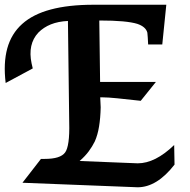

<svg xmlns="http://www.w3.org/2000/svg" viewBox="-20 -772 801 810"><path d="M74.7 -1 152.8 -101.6H167.5Q202.1 -101.6 223.4 -108.4Q244.6 -115.2 254.4 -128.4Q264.2 -141.1 268.8 -173.1Q273.4 -205.1 272 -255.9L266.6 -683.6Q225.6 -681.6 194.6 -669.2Q163.6 -656.7 141.6 -634.3Q96.2 -585.4 113.3 -504.4L118.2 -483.4L3.9 -421.9Q-6.3 -505.9 10.7 -567.9Q27.8 -629.9 73.5 -670.9Q119.1 -711.9 194.1 -731.9Q269 -752 374.5 -752H681.6L664.6 -584.5H605Q604 -603 603.3 -614.7Q602.5 -626.5 601.6 -634.3Q595.2 -659.2 559.1 -671.4Q537.1 -678.2 497.6 -681.9Q458 -685.5 400.4 -685.5H398.9L402.3 -426.3H637.7L573.7 -346.7Q513.7 -353.5 474.1 -357.4Q434.6 -361.3 414.1 -361.3H402.8L404.8 -319.3Q403.8 -274.4 397.9 -238.5Q392.1 -202.6 379.9 -175.3Q369.6 -154.3 354.5 -133.8Q339.4 -113.3 315.9 -92.8L510.3 -85Q521.5 -85 535.9 -84Q550.3 -83 561 -83Q634.8 -83 714.8 -160.2L716.3 -77.6Q642.1 18.1 560.5 18.1L536.6 17.1Z"/></svg>

Font: IranNastaliq
Style: Regular
Weight: 400
Designer: Hossein Zahedi
Version: Version 1.5